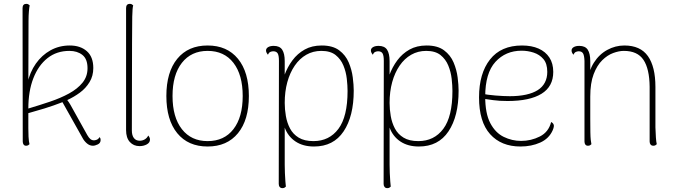

<svg xmlns="http://www.w3.org/2000/svg" viewBox="-20 -748 3511 996"><path d="M115 8Q107 8 102.5 2Q98 -4 98 -14L97 -706Q97 -717 102 -722.5Q107 -728 116 -728Q123 -728 127 -725.5Q131 -723 134 -720Q133 -717 132 -709Q131 -701 130 -690Q129 -679 128.5 -666Q128 -653 128 -640L127 -312L122 -315Q135 -374 166 -418Q197 -462 242 -487Q287 -512 342 -512Q397 -512 430.5 -482.5Q464 -453 464 -395Q464 -354 444.5 -322Q425 -290 394.5 -267.5Q364 -245 329 -229Q334 -223 337.5 -217Q341 -211 345 -205L433 -47Q441 -33 449 -26.5Q457 -20 468 -20Q473 -20 481.5 -23Q490 -26 497 -37Q500 -33 501 -29.5Q502 -26 502 -22Q502 -6 487.5 1Q473 8 462 8Q445 8 431 -4Q417 -16 409 -31L304 -218Q258 -200 211 -185.5Q164 -171 127 -161Q127 -112 127 -83Q127 -54 128 -39Q129 -24 130 -16Q131 -8 133 0Q130 3 126 5.5Q122 8 115 8ZM127 -185Q184 -202 239 -220.5Q294 -239 338 -263Q382 -287 408 -319Q434 -351 434 -394Q434 -442 407.5 -463Q381 -484 340 -484Q274 -484 226.5 -446.5Q179 -409 153 -342Q127 -275 127 -185Z M704 10Q673 10 653.5 -11.5Q634 -33 634 -73V-706Q634 -717 639 -722.5Q644 -728 653 -728Q660 -728 664 -725.5Q668 -723 671 -720Q667 -709 666 -661.5Q665 -614 665 -524L664 -71Q664 -46 674.5 -32Q685 -18 705 -18Q719 -18 731 -25Q743 -32 749 -45Q754 -39 756 -34Q758 -29 758 -24Q758 -8 741.5 1Q725 10 704 10Z M1057 12Q956 12 899.5 -57Q843 -126 843 -250Q843 -374 899.5 -443Q956 -512 1057 -512Q1158 -512 1214.5 -443Q1271 -374 1271 -250Q1271 -126 1214.5 -57Q1158 12 1057 12ZM1057 -16Q1143 -16 1191 -78Q1239 -140 1239 -250Q1239 -360 1191 -422Q1143 -484 1057 -484Q972 -484 923.5 -422Q875 -360 875 -250Q875 -140 923.5 -78Q972 -16 1057 -16Z M1649 -512Q1706 -512 1739.5 -487Q1773 -462 1789 -424Q1805 -386 1810 -346.5Q1815 -307 1815 -278Q1815 -145 1762.5 -66.5Q1710 12 1609 12Q1552 12 1513 -14Q1474 -40 1457 -86V106Q1457 126 1458 150Q1459 174 1460.5 193.5Q1462 213 1463 220Q1460 223 1456 225.5Q1452 228 1445 228Q1436 228 1431 222Q1426 216 1426 206L1427 -432Q1427 -460 1420.5 -471Q1414 -482 1397 -482Q1391 -482 1383 -479Q1375 -476 1370 -464Q1365 -470 1362.5 -475.5Q1360 -481 1360 -486Q1360 -497 1371 -503.5Q1382 -510 1400 -510Q1431 -510 1444 -490Q1457 -470 1457 -431V-300L1434 -271Q1440 -315 1455.5 -357.5Q1471 -400 1497 -435Q1523 -470 1560.5 -491Q1598 -512 1649 -512ZM1647 -484Q1604 -484 1569 -464Q1534 -444 1509 -407.5Q1484 -371 1470.5 -322Q1457 -273 1457 -214Q1457 -181 1463 -146Q1469 -111 1484.5 -81.5Q1500 -52 1529.5 -34Q1559 -16 1606 -16Q1688 -16 1735.5 -79.5Q1783 -143 1783 -276Q1783 -304 1779 -339.5Q1775 -375 1761.5 -408Q1748 -441 1721 -462.5Q1694 -484 1647 -484Z M2193 -512Q2250 -512 2283.5 -487Q2317 -462 2333 -424Q2349 -386 2354 -346.5Q2359 -307 2359 -278Q2359 -145 2306.5 -66.5Q2254 12 2153 12Q2096 12 2057 -14Q2018 -40 2001 -86V106Q2001 126 2002 150Q2003 174 2004.5 193.5Q2006 213 2007 220Q2004 223 2000 225.5Q1996 228 1989 228Q1980 228 1975 222Q1970 216 1970 206L1971 -432Q1971 -460 1964.5 -471Q1958 -482 1941 -482Q1935 -482 1927 -479Q1919 -476 1914 -464Q1909 -470 1906.5 -475.5Q1904 -481 1904 -486Q1904 -497 1915 -503.5Q1926 -510 1944 -510Q1975 -510 1988 -490Q2001 -470 2001 -431V-300L1978 -271Q1984 -315 1999.5 -357.5Q2015 -400 2041 -435Q2067 -470 2104.5 -491Q2142 -512 2193 -512ZM2191 -484Q2148 -484 2113 -464Q2078 -444 2053 -407.5Q2028 -371 2014.5 -322Q2001 -273 2001 -214Q2001 -181 2007 -146Q2013 -111 2028.5 -81.5Q2044 -52 2073.5 -34Q2103 -16 2150 -16Q2232 -16 2279.5 -79.5Q2327 -143 2327 -276Q2327 -304 2323 -339.5Q2319 -375 2305.5 -408Q2292 -441 2265 -462.5Q2238 -484 2191 -484Z M2680 12Q2580 12 2522.5 -52Q2465 -116 2465 -243Q2465 -367 2522 -439.5Q2579 -512 2688 -512Q2738 -512 2774 -496Q2810 -480 2830 -449.5Q2850 -419 2850 -375Q2850 -299 2789 -261.5Q2728 -224 2613 -224Q2570 -224 2538.5 -228.5Q2507 -233 2479 -237V-262Q2508 -256 2550.5 -252.5Q2593 -249 2625 -249Q2672 -249 2708.5 -257Q2745 -265 2769.5 -280.5Q2794 -296 2806.5 -320Q2819 -344 2819 -375Q2819 -418 2799 -441.5Q2779 -465 2748.5 -475Q2718 -485 2686 -485Q2603 -485 2550 -427Q2497 -369 2497 -247Q2497 -159 2523.5 -109Q2550 -59 2593 -38Q2636 -17 2683 -17Q2735 -17 2780.5 -40Q2826 -63 2839 -115Q2848 -111 2852 -102Q2856 -93 2847 -72Q2828 -29 2782.5 -8.5Q2737 12 2680 12Z M3030 8Q3021 8 3016.5 2Q3012 -4 3012 -14V-432Q3011 -460 3004.5 -471Q2998 -482 2982 -482Q2976 -482 2968 -479Q2960 -476 2955 -464Q2945 -475 2945 -486Q2945 -497 2956 -503.5Q2967 -510 2985 -510Q3016 -510 3029 -490Q3042 -470 3042 -431V-327L3029 -319Q3033 -379 3060.5 -422.5Q3088 -466 3130 -489Q3172 -512 3219 -512Q3302 -512 3341 -457Q3380 -402 3380 -297V-87Q3381 -57 3382.5 -34.5Q3384 -12 3387 0Q3384 3 3380 5.5Q3376 8 3369 8Q3360 8 3355 2Q3350 -4 3350 -14V-298Q3349 -391 3318 -437.5Q3287 -484 3216 -484Q3191 -484 3161 -473Q3131 -462 3104 -435.5Q3077 -409 3059.5 -363Q3042 -317 3042 -247Q3042 -177 3042 -132.5Q3042 -88 3042.5 -62Q3043 -36 3044.5 -22.5Q3046 -9 3048 0Q3045 3 3041 5.5Q3037 8 3030 8Z"/></svg>

Font: Arima Thin
Style: Regular
Weight: 100
Designer: Joana Correia and Natanael Gama
Foundry: NDISCOVER
Version: Version 1.101;gftools[0.9.23]